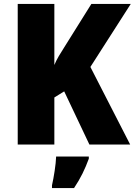

<svg xmlns="http://www.w3.org/2000/svg" viewBox="-20 -734 684 975"><path d="M641 0 439 -394 644 -714H444L307 -495C288 -465 268 -434 256 -404V-714H70V0H256V-239L306 -270L434 0ZM431 72V61H265C264 100 253 168 244 207V221H356C390 170 411 126 431 72Z"/></svg>

Font: Noto Sans Arabic SemCond Blk
Style: Regular
Weight: 900
Width: 4
Designer: Monotype Design Team, Nadine Chahine, Nizar Qandah and Khaled Hosny
Foundry: Monotype Imaging Inc.
Version: Version 2.012